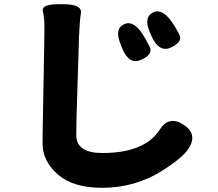

<svg xmlns="http://www.w3.org/2000/svg" viewBox="-20 -817 1040 916"><path d="M467 79Q332 79 259 18Q183 -47 183 -132Q183 -175 184 -218L191 -602Q192 -644 192 -686Q192 -731 184.5 -764.5Q177 -798 267 -797H284Q372 -796 366 -755.5Q360 -715 357 -644L345 -254Q344 -213 344 -172Q344 -87 468 -87Q669 -87 741 -197Q786 -268 856 -222Q925 -177 879 -107Q851 -64 753 -2Q624 79 467 79ZM654 -532Q597 -506 564 -584L557 -602Q525 -677 569 -700Q614 -724 659 -656Q676 -630 694 -594Q712 -558 654 -532ZM797 -591Q741 -564 705 -640L698 -656Q663 -730 707 -756Q750 -781 798 -715Q818 -687 835.5 -652.5Q853 -618 797 -591Z"/></svg>

Font: Resource Han Rounded JP Heavy
Style: Regular
Weight: 900
Designer: Cyano Hao (round all glyphs); Ryoko NISHIZUKA 西塚涼子 (kana, bopomofo & ideographs); Paul D. Hunt (Latin, Greek & Cyrillic)
Foundry: Cyano Hao
Version: 0.990